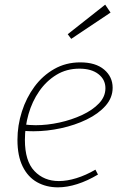

<svg xmlns="http://www.w3.org/2000/svg" viewBox="-20 -798 530 825"><path d="M229 7Q179 7 139.5 -15Q100 -37 77.5 -82.5Q55 -128 55 -197Q55 -259 74 -318.5Q93 -378 128 -425.5Q163 -473 213 -501.5Q263 -530 325 -530Q391 -530 427.5 -499Q464 -468 464 -421Q464 -378 433.5 -343.5Q403 -309 352.5 -284.5Q302 -260 242 -247Q182 -234 124 -234Q111 -234 101 -234.5Q91 -235 80 -236L84 -263Q95 -262 107.5 -261Q120 -260 133 -260Q183 -260 235.5 -271.5Q288 -283 333 -304Q378 -325 405.5 -354Q433 -383 433 -419Q433 -456 403 -479.5Q373 -503 321 -503Q266 -503 222.5 -476.5Q179 -450 148.5 -406Q118 -362 102.5 -307.5Q87 -253 87 -197Q87 -106 128 -63Q169 -20 233 -20Q268 -20 308.5 -32.5Q349 -45 390 -69L401 -48Q356 -21 312 -7Q268 7 229 7ZM286 -631 271 -651 432 -778 455 -744Z"/></svg>

Font: Bitter Thin ExtraLight
Style: Italic
Weight: 250
Italic angle: -9°
Version: Version 2.002